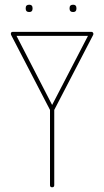

<svg xmlns="http://www.w3.org/2000/svg" viewBox="-20 -794 443 814"><path d="M26 -651Q26 -659 35 -659H367Q371 -659 373 -657Q376 -654 376 -650Q376 -648 375 -646L210 -328V-9Q210 0 201 0Q192 0 192 -9V-328L27 -646Q26 -648 26 -651ZM201 -349 353 -642H50ZM275 -760Q275 -774 290 -774Q304 -774 304 -760V-757Q304 -743 290 -743Q275 -743 275 -757ZM89 -760Q89 -774 104 -774Q118 -774 118 -760V-757Q118 -743 104 -743Q89 -743 89 -757Z"/></svg>

Font: Libertine Sup Thin
Style: Regular
Weight: 100
Designer: Bastien Sozeau
Foundry: NBR — Bastien Sozeau
Version: Version 2.003; ttfautohint (v1.8.4.7-5d5b);gftools[0.9.33]